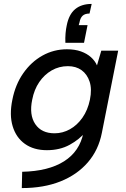

<svg xmlns="http://www.w3.org/2000/svg" viewBox="-20 -758 644 978"><path d="M313 -540Q312 -566 314 -588.5Q316 -611 320 -629Q331 -685 363 -711.5Q395 -738 447 -738L436 -689Q413 -689 401 -678Q389 -667 385 -644L381 -630H426L408 -540ZM496 -500H582L499 -82Q482 6 427.5 69Q373 132 288 166Q203 200 91 200L93 117Q227 114 306.5 63.5Q386 13 405 -82L406 -87L416 -86Q385 -48 335 -20.5Q285 7 219 7Q152 7 107 -25Q62 -57 44.5 -115Q27 -173 43 -250Q58 -327 98.5 -385Q139 -443 196.5 -475Q254 -507 321 -507Q362 -507 392.5 -496Q423 -485 443.5 -466.5Q464 -448 474 -425ZM144 -250Q128 -173 159.5 -126Q191 -79 258 -79Q299 -79 336 -99.5Q373 -120 400 -158.5Q427 -197 438 -250Q449 -304 436.5 -342Q424 -380 395.5 -400.5Q367 -421 326 -421Q281 -421 243.5 -399.5Q206 -378 180 -340Q154 -302 144 -250Z"/></svg>

Font: Albert Sans Medium
Style: Italic
Weight: 500
Italic angle: -11.25°
Designer: Andreas Rasmussen
Foundry: a.Foundry
Version: Version 1.025